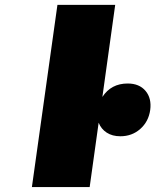

<svg xmlns="http://www.w3.org/2000/svg" viewBox="-20 -762 633 782"><path d="M109.9 0 213.9 -742.2H449.2L397 -367.2Q432.6 -421.9 500 -421.9Q547.4 -421.9 572.8 -391.8Q598.1 -361.8 591.8 -314Q585 -266.6 551.3 -236.8Q517.6 -207 470.2 -207Q437.5 -207 414.8 -221.7Q392.1 -236.3 381.8 -262.2L345.2 0Z"/></svg>

Font: Trueno UltraBlack
Style: Italic
Weight: 950
Designer: Julieta Ulanovsky
Foundry: Julieta Ulanovsky
Version: Version 3.001b | FøM Fix